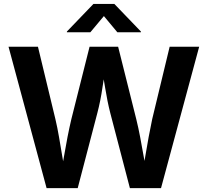

<svg xmlns="http://www.w3.org/2000/svg" viewBox="-20 -968 1069 988"><path d="M219.7 0 23.9 -727.5H175.3L265.1 -355Q275.4 -311.5 283.7 -262.7Q292 -213.9 300.3 -164.8Q308.6 -115.7 316.4 -69.3H292.5Q301.3 -115.7 309.6 -164.8Q317.9 -213.9 327.4 -262.7Q336.9 -311.5 347.2 -355L440.9 -727.5H587.9L681.2 -355Q691.9 -311.5 701.2 -262.7Q710.4 -213.9 719 -164.8Q727.5 -115.7 736.3 -69.3H711.4Q719.7 -115.7 727.8 -164.8Q735.8 -213.9 744.9 -262.7Q753.9 -311.5 763.2 -355L853 -727.5H1004.9L808.6 0H648.4L547.4 -386.7Q532.2 -446.3 521.2 -515.4Q510.3 -584.5 497.1 -659.2H531.2Q517.1 -586.4 507.3 -518.3Q497.6 -450.2 481 -386.7L379.9 0ZM444.8 -801.8H324.2V-805.7L460.9 -947.8H568.4L705.1 -805.7V-801.8H584L514.6 -885.3Z"/></svg>

Font: Inter Cardless
Style: Bold
Weight: 700
Designer: Rasmus Andersson
Foundry: rsms
Version: Version 4.001;git-9221beed3